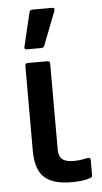

<svg xmlns="http://www.w3.org/2000/svg" viewBox="-52 -741 418 786"><g transform="rotate(-5 156.5 -348.0)"><path d="M211 11Q134 11 98.5 -21.5Q63 -54 63 -131V-480Q63 -491 74 -491H155Q165 -491 165 -480V-129Q165 -99 179.5 -87Q194 -75 226 -75Q243 -75 256.5 -77Q270 -79 285 -82Q296 -84 296 -72V-10Q296 -2 287 1Q272 6 252 8.5Q232 11 211 11ZM74 -547Q64 -547 66 -558L99 -697Q101 -707 112 -707H194Q205 -707 201 -694L147 -555Q144 -547 134 -547Z"/></g></svg>

Font: Sofia Sans Extra Cond
Style: Bold
Weight: 700
Width: 1
Designer: Botio Nikoltchev, Ani Petrova
Foundry: lettersoup
Version: Version 4.100; ttfautohint (v1.8.3)